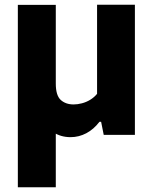

<svg xmlns="http://www.w3.org/2000/svg" viewBox="-20 -567 646 807"><path d="M276.5 9.5Q235 9.5 203.2 -11.8Q171.5 -33 153.5 -80Q135.5 -127 135.5 -204.5V-315.5H214.5V-215.5Q214.5 -166 235.2 -147Q256 -128 289.5 -128Q306 -128 324.2 -132.8Q342.5 -137.5 359 -147.5Q375.5 -157.5 388 -172.5V-547H547V0H416L405 -55H398Q374 -23.5 342.8 -7Q311.5 9.5 276.5 9.5ZM55 220V-546.5H214.5V220Z"/></svg>

Font: Encode Sans SC
Style: Bold
Weight: 700
Version: Version 3.002